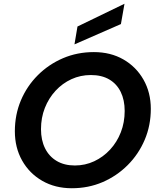

<svg xmlns="http://www.w3.org/2000/svg" viewBox="-20 -989 845 1021"><path d="M362 12Q273 12 204.5 -27.5Q136 -67 97.5 -135.5Q59 -204 59 -291Q59 -379 91 -455Q123 -531 181 -589Q239 -647 315 -679.5Q391 -712 479 -712Q568 -712 636 -673Q704 -634 743 -565.5Q782 -497 782 -410Q782 -322 749.5 -245.5Q717 -169 659 -111Q601 -53 525.5 -20.5Q450 12 362 12ZM378 -109Q433 -109 481 -131.5Q529 -154 565.5 -193.5Q602 -233 622.5 -285.5Q643 -338 643 -399Q643 -457 622 -500Q601 -543 561 -566.5Q521 -590 463 -590Q408 -590 360 -568Q312 -546 275.5 -506.5Q239 -467 218.5 -415Q198 -363 198 -302Q198 -244 219.5 -200.5Q241 -157 281.5 -133Q322 -109 378 -109ZM376 -753 392 -848 642 -969 623 -861Z"/></svg>

Font: DM Sans 24pt
Style: Bold Italic
Weight: 700
Italic angle: -10°
Designer: Colophon Foundry, Jonny Pinhorn
Foundry: Colophon Foundry
Version: Version 4.004;gftools[0.9.30]